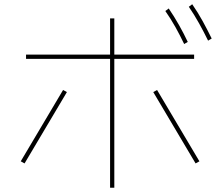

<svg xmlns="http://www.w3.org/2000/svg" viewBox="-20 -867 1040 907"><path d="M103 -589V-609H897V-589ZM500 20V-780H520V20ZM96 -95 78 -105Q128 -189 178 -273.5Q228 -358 278 -442L296 -432Q246 -348 196 -263.5Q146 -179 96 -95ZM904 -95Q854 -179 804 -263.5Q754 -348 704 -432L722 -442Q772 -358 822 -273.5Q872 -189 922 -105ZM850 -659Q831 -699 809 -738.5Q787 -778 761 -815L777 -827Q803 -789 825.5 -749Q848 -709 867 -669ZM963 -675Q943 -716 920.5 -756.5Q898 -797 872 -835L888 -847Q915 -808 937.5 -767Q960 -726 980 -685Z"/></svg>

Font: Murecho Thin
Style: Regular
Weight: 100
Designer: Neil Summerour
Foundry: Positype
Version: Version 1.010